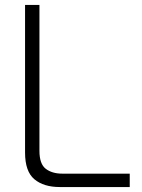

<svg xmlns="http://www.w3.org/2000/svg" viewBox="-20 -754 571 774"><path d="M81 -139V-734H139V-146Q139 -93 164.5 -73.5Q190 -54 231 -54H503V0H221Q156 0 118.5 -31.5Q81 -63 81 -139Z"/></svg>

Font: Exo Light
Style: Regular
Weight: 300
Designer: Natanael Gama
Foundry: Natanael Gama
Version: Version 1.500; ttfautohint (v1.6)